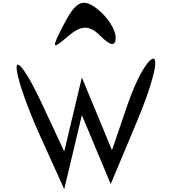

<svg xmlns="http://www.w3.org/2000/svg" viewBox="-20 -1260 1208 1351"><path d="M97 -790C92 -733 164 -521 260 -309L432 71C473 -103 515 -276 556 -450C624 -288 691 -127 759 35L944 -406C1048 -653 1099 -847 1059 -847C1020 -847 938 -701 878 -525L768 -203C697 -374 627 -544 556 -715C515 -541 473 -368 432 -194L269 -543C178 -737 102 -847 97 -790ZM432 -1094C340 -918 343 -905 454 -1001C551 -1085 608 -1086 688 -1006C759 -935 794 -932 794 -997C794 -1051 737 -1140 666 -1196C566 -1275 515 -1253 432 -1094Z"/></svg>

Font: Venom Sans
Style: Regular
Weight: 400
Version: Version 1.001